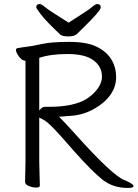

<svg xmlns="http://www.w3.org/2000/svg" viewBox="-20 -916 680 949"><path d="M174 -370Q188 -388 201 -388H221Q343 -388 406 -426Q441 -448 462.5 -477.5Q484 -507 484 -537Q484 -587 442 -618Q400 -649 314.5 -649Q229 -649 174 -630ZM104 -17 106 -116V-616H105Q85 -616 66 -648Q59 -660 59 -668.5Q59 -677 67 -678Q87 -682 113 -685Q139 -688 186.5 -698.5Q234 -709 322.5 -709Q411 -709 460 -684Q509 -659 531.5 -620.5Q554 -582 554 -534.5Q554 -487 525.5 -447Q497 -407 445.5 -378Q394 -349 336.5 -344Q279 -339 272 -339Q303 -308 346 -260Q537 -46 597 -25Q640 -7 640 4Q640 13 612 13Q538 13 486 -28.5Q434 -70 347 -168L279 -245Q225 -305 204.5 -318Q184 -331 174 -335V-115L177 1Q177 11 159 11Q141 11 122.5 3.5Q104 -4 104 -17ZM319 -804Q354 -827 388 -848.5Q422 -870 437 -883Q452 -896 460 -896Q478 -896 478 -879.5Q478 -863 392 -779Q372 -760 360 -748Q348 -736 318.5 -736Q289 -736 278 -745Q208 -811 183.5 -843Q159 -875 159 -880Q159 -896 177 -896Q185 -896 200 -883Q215 -870 249.5 -848.5Q284 -827 319 -804Z"/></svg>

Font: LXGW WenKai Lite
Style: Regular
Weight: 400
Designer: LXGW / Fontworks Inc.
Foundry: LXGW / Fontworks Inc.
Version: Version 1.511; March 25, 2025